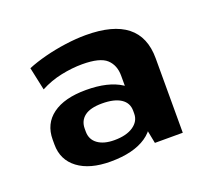

<svg xmlns="http://www.w3.org/2000/svg" viewBox="-74 -810 603 550"><g transform="rotate(-20 227.0 -535.5)"><path d="M290 -487V-574Q290 -606 270 -624.5Q250 -643 196 -643Q165 -643 131.5 -636Q98 -629 68 -613L53 -683Q77 -693 108 -701Q139 -709 172 -713.5Q205 -718 234 -718Q400 -718 400 -587V-360H315ZM178 -353Q115 -353 79 -380Q43 -407 43 -454V-469Q43 -517 79 -543.5Q115 -570 181 -570Q249 -570 288 -544.5Q327 -519 327 -470V-455Q327 -407 287.5 -380Q248 -353 178 -353ZM209 -407Q246 -407 267 -421.5Q288 -436 288 -459V-468Q288 -492 268 -505Q248 -518 211 -518Q175 -518 157.5 -504.5Q140 -491 140 -467V-458Q140 -434 158.5 -420.5Q177 -407 209 -407Z"/></g></svg>

Font: Pathway Extreme 28pt
Style: Bold
Weight: 700
Designer: Eduardo Rodriguez Tunni
Foundry: Eduardo Rodriguez Tunni
Version: Version 1.001;gftools[0.9.26]